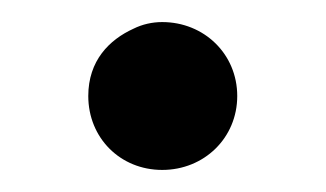

<svg xmlns="http://www.w3.org/2000/svg" viewBox="-20 -514 295 174"><path d="M195 -427C195 -465 165 -494 127 -494C118 -494 109 -492 101 -488C79 -478 60 -459 60 -427C60 -389 89 -360 127 -360C165 -360 195 -389 195 -427Z"/></svg>

Font: Veleka
Style: Regular
Weight: 400
Designer: Stefan Peev, Context Ltd, 2016; SIL International, 1997-2014.
Foundry: Stefan Peev, Context Ltd, 2016
Version: Version 1.000